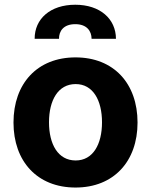

<svg xmlns="http://www.w3.org/2000/svg" viewBox="-20 -801 654 831"><path d="M130 -633.2H235.4C235.1 -665.8 254.3 -696.4 305.8 -696.4C356.2 -696.4 376.1 -666.2 376.4 -633.2H481.9C481.5 -719.1 413.4 -780.5 305.8 -780.5C197.4 -780.5 129.6 -719.1 130 -633.2ZM306.8 10.7C472.3 10.7 575.3 -102.6 575.3 -270.6C575.3 -439.6 472.3 -552.6 306.8 -552.6C141.3 -552.6 38.4 -439.6 38.4 -270.6C38.4 -102.6 141.3 10.7 306.8 10.7ZM307.5 -106.5C231.2 -106.5 192.1 -176.5 192.1 -271.7C192.1 -366.8 231.2 -437.1 307.5 -437.1C382.5 -437.1 421.5 -366.8 421.5 -271.7C421.5 -176.5 382.5 -106.5 307.5 -106.5Z"/></svg>

Font: TID UI
Style: Bold
Weight: 700
Designer: The TID Project Authors
Foundry: Bakken & Bæck
Version: Version 1.001;hotconv 1.0.109;makeotfexe 2.5.65596